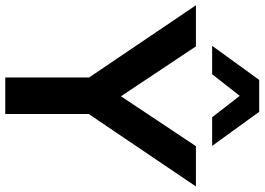

<svg xmlns="http://www.w3.org/2000/svg" viewBox="-166 -824 979 710"><g transform="rotate(90 323.0 -469.5)"><path d="M255 0V-366L280 -273L-12 -705H140L327 -424H322L509 -705H658L366 -273L390 -366V0ZM138 -765 264 -939H382L508 -765H402L323 -867L243 -765Z"/></g></svg>

Font: Nunito Sans 8pt
Style: Bold
Weight: 700
Version: Version 3.101;gftools[0.9.27]